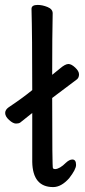

<svg xmlns="http://www.w3.org/2000/svg" viewBox="-20 -733 344 780"><path d="M196 27Q113 27 111 -75V-274L62 -235Q56 -231 45 -231Q33 -231 17 -245.5Q1 -260 1 -274Q1 -287 15 -297Q72 -335 111 -367Q111 -590 108 -697Q108 -713 133 -713Q152 -713 173 -704.5Q194 -696 194 -679Q192 -590 192 -429L224 -455Q245 -473 258 -473Q270 -473 285.5 -458.5Q301 -444 301 -431Q301 -418 293 -411L192 -335Q192 -53 195 -49.5Q198 -46 204 -46Q223 -47 248 -72Q262 -85 274 -85Q289 -85 289 -63Q289 -45 261 -9Q229 27 196 27Z"/></svg>

Font: LXGW WenKai Lite Medium
Style: Regular
Weight: 500
Designer: LXGW / Fontworks Inc.
Foundry: LXGW / Fontworks Inc.
Version: Version 1.511; March 25, 2025